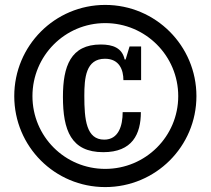

<svg xmlns="http://www.w3.org/2000/svg" viewBox="-20 -650 857 781"><path d="M38 -259C38 -54 203 111 408 111C613 111 779 -54 779 -259C779 -464 613 -630 408 -630C203 -630 38 -464 38 -259ZM112 -259C112 -423 244 -556 408 -556C572 -556 705 -423 705 -259C705 -95 572 37 408 37C244 37 112 -95 112 -259ZM400 -31C518 -31 553 -104 553 -194H479C479 -138 462 -82 404 -82C331 -82 323 -163 323 -260C323 -333 329 -411 407 -411C466 -411 482 -365 482 -324H554V-461H507L491 -408H487C477 -455 439 -469 390 -469C267 -469 236 -380 236 -256C236 -120 269 -31 400 -31Z"/></svg>

Font: Hermeneus One
Style: Regular
Weight: 400
Designer: Rodrigo Fuenzalida, Pablo Impallari
Foundry: Pablo Impallari, Rodrigo Fuenzalida
Version: Version 1.002